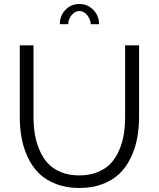

<svg xmlns="http://www.w3.org/2000/svg" viewBox="-20 -937 795 962"><path d="M321.8 -815.9H279.8Q279.8 -858.9 308.1 -887.9Q336.4 -917 377.9 -917Q418.9 -917 447.5 -887.7Q476.1 -858.4 476.1 -815.9H435.1Q432.1 -843.8 415.5 -862.8Q398.9 -881.8 377.9 -881.8Q356.4 -881.8 339.1 -861.6Q321.8 -841.3 321.8 -815.9ZM377.9 4.9Q312.5 4.9 260.7 -15.1Q209 -35.2 175.3 -68.4Q141.6 -101.6 119.6 -148.2Q97.7 -194.8 88.4 -245.1Q79.1 -295.4 79.1 -352.1V-710H147.9V-352.1Q147.9 -305.2 154.8 -264.2Q161.6 -223.1 178.2 -184.6Q194.8 -146 220.2 -118.4Q245.6 -90.8 285.6 -74.5Q325.7 -58.1 377 -58.1Q429.2 -58.1 470 -75Q510.7 -91.8 536.1 -119.6Q561.5 -147.5 577.9 -186.3Q594.2 -225.1 600.6 -265.6Q606.9 -306.2 606.9 -352.1V-710H676.8V-352.1Q676.8 -293 666.7 -241.5Q656.7 -189.9 634 -144Q611.3 -98.1 577.4 -65.7Q543.5 -33.2 492.4 -14.2Q441.4 4.9 377.9 4.9Z"/></svg>

Font: Rawline
Style: Regular
Weight: 400
Designer: Matt McInerney, Pablo Impallari, Rodrigo Fuenzalida
Foundry: Matt McInerney, Pablo Impallari, Rodrigo Fuenzalida
Version: Version 4.020;PS 004.020;hotconv 1.0.88;makeotf.lib2.5.64775